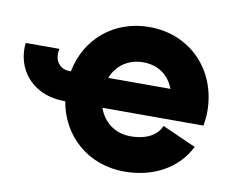

<svg xmlns="http://www.w3.org/2000/svg" viewBox="-64 -603 856 699"><g transform="rotate(10 364.0 -254.0)"><path d="M126.5 -385.7H1.5C0.5 -379.4 0 -372.6 0 -365.7C0 -274.9 68.4 -201.7 175.3 -201.7H179.7C201.7 -74.7 302.7 13.2 435.5 13.2C540 13.2 629.4 -33.2 672.9 -119.6L547.9 -175.3C534.2 -140.6 495.6 -117.2 435.5 -117.2C377.9 -117.2 334.5 -151.4 317.4 -201.7H690.9C693.8 -218.3 695.8 -236.3 695.8 -253.9C695.8 -408.7 585.4 -521 435.5 -521C305.2 -521 205.1 -436.5 181.2 -312.5H175.3C144.5 -312.5 123.5 -335 123.5 -365.7C123.5 -373 124 -379.9 126.5 -385.7ZM435.5 -390.6C491.2 -390.6 531.2 -360.4 549.3 -312.5H319.3C337.9 -360.4 379.9 -390.6 435.5 -390.6Z"/></g></svg>

Font: Giphurs ExtraBold
Style: Regular
Weight: 800
Version: Version 1.000